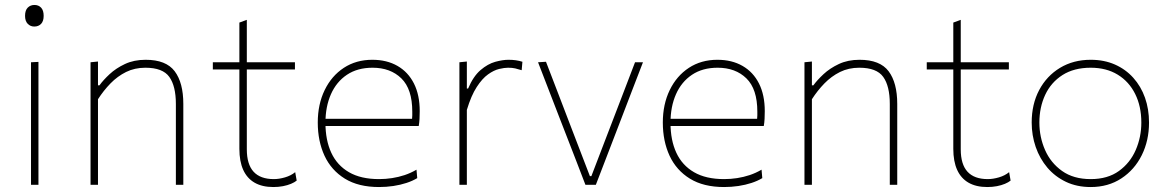

<svg xmlns="http://www.w3.org/2000/svg" viewBox="-20 -745 4714 774"><path d="M105 0Q105 -56.5 105 -108.5Q105 -160.5 105 -221V-271Q105 -311.5 105 -348.2Q105 -385 105 -420.8Q105 -456.5 105 -494L135 -495.5Q135 -458 135 -422Q135 -386 135 -349Q135 -312 135 -271V-221Q135 -160.5 135 -108.5Q135 -56.5 135 0ZM118 -638Q102.5 -638 91.8 -649Q81 -660 81 -681Q81 -703.5 91.8 -714.2Q102.5 -725 119 -725Q135.5 -725 145.8 -714Q156 -703 156 -681Q156 -660 145.8 -649Q135.5 -638 118 -638Z M345 0Q345 -56.5 345 -108.5Q345 -160.5 345 -221V-271Q345 -324.5 345 -381.5Q345 -438.5 345 -494L375 -497V-401H381Q396 -422 421.8 -446Q447.5 -470 483.8 -487Q520 -504 567 -504Q649.5 -504 684.2 -457.8Q719 -411.5 719 -326Q719 -294 719 -271.8Q719 -249.5 719 -221Q719 -163.5 719 -110Q719 -56.5 719 0H689Q689 -56.5 689 -110Q689 -163.5 689 -221V-326Q689 -398 662.5 -435Q636 -472 566 -472Q523 -472 488.2 -454.8Q453.5 -437.5 425.5 -408.8Q397.5 -380 375 -345V-221Q375 -160.5 375 -108.5Q375 -56.5 375 0Z M1082 9Q1037 9 1006.5 -8.5Q976 -26 960.5 -60.2Q945 -94.5 945 -145Q945 -197 945 -246.5Q945 -296 945 -340Q945 -384 945 -419.8Q945 -455.5 945 -480Q945 -526.5 945 -567.8Q945 -609 945 -654L975 -665Q975 -629.5 975 -600.8Q975 -572 975 -543.5Q975 -515 975 -480V-143Q975 -82.5 1002.2 -52.8Q1029.5 -23 1084 -23Q1105 -23 1129 -30Q1153 -37 1170 -51L1176 -17Q1167.5 -10 1153.2 -4Q1139 2 1120.8 5.5Q1102.5 9 1082 9ZM838 -465V-494H1169V-465Q1116.5 -465 1062.8 -465Q1009 -465 958 -465H950Z M1508 9Q1425 9 1370.2 -24.8Q1315.5 -58.5 1288.2 -117.2Q1261 -176 1261 -251Q1261 -324.5 1288.8 -381.8Q1316.5 -439 1366 -471.5Q1415.5 -504 1481 -504Q1539.5 -504 1582.5 -479.2Q1625.5 -454.5 1648.8 -408.2Q1672 -362 1672 -297Q1672 -280 1671.2 -265.8Q1670.5 -251.5 1668 -237L1641 -264Q1642 -272.5 1642 -280Q1642 -287.5 1642 -295Q1642 -386 1598 -429Q1554 -472 1482 -472Q1421 -472 1378.5 -443.5Q1336 -415 1314 -365Q1292 -315 1292 -251V-249Q1292 -180 1315.5 -129.2Q1339 -78.5 1386.8 -50.8Q1434.5 -23 1508 -23Q1534.5 -23 1560.5 -27Q1586.5 -31 1611.2 -39.2Q1636 -47.5 1659 -61L1662 -27Q1643 -15.5 1618.5 -7.5Q1594 0.5 1565.8 4.8Q1537.5 9 1508 9ZM1277 -237V-266H1646L1668 -263V-237Z M1832 0Q1832 -56.5 1832 -108.5Q1832 -160.5 1832 -221V-271Q1832 -324.5 1832 -381.5Q1832 -438.5 1832 -494L1862 -497V-388H1867Q1888 -437.5 1917.2 -462.5Q1946.5 -487.5 1976.5 -495.8Q2006.5 -504 2030 -504Q2046 -504 2059.8 -502Q2073.5 -500 2086 -496L2083 -462Q2069 -466.5 2057.2 -469.2Q2045.5 -472 2028 -472Q2013.5 -472 1992.2 -467Q1971 -462 1947.5 -445.2Q1924 -428.5 1901.8 -394.2Q1879.5 -360 1862 -302V-221Q1862 -160.5 1862 -108.5Q1862 -56.5 1862 0Z M2340 0Q2322 -46.5 2303.8 -94.2Q2285.5 -142 2268 -186.5L2234 -274Q2213 -328.5 2191.5 -384Q2170 -439.5 2149 -494L2181 -496Q2208.5 -425 2235 -355.5Q2261.5 -286 2289 -214.5L2358 -35H2364L2433 -215Q2460.5 -286.5 2487 -355.5Q2513.5 -424.5 2540 -494H2572Q2551 -439.5 2529.5 -383.8Q2508 -328 2487 -273L2453 -184.5Q2435 -137.5 2417.5 -92.2Q2400 -47 2382 0Z M2899 9Q2816 9 2761.2 -24.8Q2706.5 -58.5 2679.2 -117.2Q2652 -176 2652 -251Q2652 -324.5 2679.8 -381.8Q2707.5 -439 2757 -471.5Q2806.5 -504 2872 -504Q2930.5 -504 2973.5 -479.2Q3016.5 -454.5 3039.8 -408.2Q3063 -362 3063 -297Q3063 -280 3062.2 -265.8Q3061.5 -251.5 3059 -237L3032 -264Q3033 -272.5 3033 -280Q3033 -287.5 3033 -295Q3033 -386 2989 -429Q2945 -472 2873 -472Q2812 -472 2769.5 -443.5Q2727 -415 2705 -365Q2683 -315 2683 -251V-249Q2683 -180 2706.5 -129.2Q2730 -78.5 2777.8 -50.8Q2825.5 -23 2899 -23Q2925.5 -23 2951.5 -27Q2977.5 -31 3002.2 -39.2Q3027 -47.5 3050 -61L3053 -27Q3034 -15.5 3009.5 -7.5Q2985 0.5 2956.8 4.8Q2928.5 9 2899 9ZM2668 -237V-266H3037L3059 -263V-237Z M3223 0Q3223 -56.5 3223 -108.5Q3223 -160.5 3223 -221V-271Q3223 -324.5 3223 -381.5Q3223 -438.5 3223 -494L3253 -497V-401H3259Q3274 -422 3299.8 -446Q3325.5 -470 3361.8 -487Q3398 -504 3445 -504Q3527.5 -504 3562.2 -457.8Q3597 -411.5 3597 -326Q3597 -294 3597 -271.8Q3597 -249.5 3597 -221Q3597 -163.5 3597 -110Q3597 -56.5 3597 0H3567Q3567 -56.5 3567 -110Q3567 -163.5 3567 -221V-326Q3567 -398 3540.5 -435Q3514 -472 3444 -472Q3401 -472 3366.2 -454.8Q3331.5 -437.5 3303.5 -408.8Q3275.5 -380 3253 -345V-221Q3253 -160.5 3253 -108.5Q3253 -56.5 3253 0Z M3960 9Q3915 9 3884.5 -8.5Q3854 -26 3838.5 -60.2Q3823 -94.5 3823 -145Q3823 -197 3823 -246.5Q3823 -296 3823 -340Q3823 -384 3823 -419.8Q3823 -455.5 3823 -480Q3823 -526.5 3823 -567.8Q3823 -609 3823 -654L3853 -665Q3853 -629.5 3853 -600.8Q3853 -572 3853 -543.5Q3853 -515 3853 -480V-143Q3853 -82.5 3880.2 -52.8Q3907.5 -23 3962 -23Q3983 -23 4007 -30Q4031 -37 4048 -51L4054 -17Q4045.5 -10 4031.2 -4Q4017 2 3998.8 5.5Q3980.5 9 3960 9ZM3716 -465V-494H4047V-465Q3994.5 -465 3940.8 -465Q3887 -465 3836 -465H3828Z M4377 9Q4321 9 4277 -12Q4233 -33 4202.2 -69.2Q4171.5 -105.5 4155.2 -152.5Q4139 -199.5 4139 -251Q4139 -325 4169.2 -382Q4199.5 -439 4253.2 -471.5Q4307 -504 4377 -504Q4431 -504 4474.2 -485Q4517.5 -466 4548.5 -431.5Q4579.5 -397 4595.8 -351Q4612 -305 4612 -251Q4612 -178.5 4582.8 -119.5Q4553.5 -60.5 4500.5 -25.8Q4447.5 9 4377 9ZM4377 -23Q4445.5 -23 4490.8 -55.8Q4536 -88.5 4558.5 -140.5Q4581 -192.5 4581 -251Q4581 -316.5 4556.2 -366.2Q4531.5 -416 4485.8 -444Q4440 -472 4377 -472Q4309.5 -472 4263.2 -442.5Q4217 -413 4193.5 -362.8Q4170 -312.5 4170 -251Q4170 -192.5 4192.8 -140.5Q4215.5 -88.5 4261.5 -55.8Q4307.5 -23 4377 -23Z"/></svg>

Font: Commissioner Thin Thin
Style: Regular
Weight: 250
Version: Version 1.000